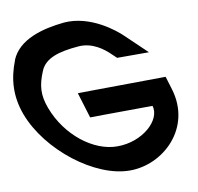

<svg xmlns="http://www.w3.org/2000/svg" viewBox="-242 -892 1067 1035"><g transform="rotate(-10 291.5 -374.0)"><path d="M295.5 -270 224.8 -269 182 -409 250.7 -410 663.4 -414 663.7 -413 685.1 -343C753.6 -119 569.6 51 386.3 50C196.3 50 -47.5 -139 -126.4 -348C-166.1 -455 -157.2 -550 -120.6 -643L-120.9 -644C-77.3 -750 55 -785 173.3 -797C321.4 -810 450.7 -701 480.5 -672L597.8 -560H423.8L394.2 -588C367.6 -613 308 -664 228.1 -657C119.9 -648 45.6 -626 18.2 -562C-14.3 -485 -17.4 -433 10.5 -358C69.5 -201 212.8 -89 343.5 -90C481.5 -90 591.6 -191 566.8 -272Z"/></g></svg>

Font: Nordica Plus
Style: NordicaClassicRgOpObl
Weight: 500
Version: Version 1.01